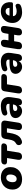

<svg xmlns="http://www.w3.org/2000/svg" viewBox="2025 -2568 554 4645"><g transform="rotate(-90 2302.5 -246.0)"><path d="M291 11Q170 11 104 -52Q38 -115 38 -219Q38 -290 62.5 -343.5Q87 -397 128.5 -432.5Q170 -468 222 -485.5Q274 -503 329 -503Q449 -503 515.5 -440Q582 -377 582 -274Q582 -202 557.5 -148.5Q533 -95 491.5 -59.5Q450 -24 398 -6.5Q346 11 291 11ZM294 -120Q345 -120 374 -165Q403 -210 403 -279Q403 -324 382.5 -348Q362 -372 325 -372Q275 -372 246 -327.5Q217 -283 217 -213Q217 -168 237.5 -144Q258 -120 294 -120Z M839 9Q792 9 772 -17.5Q752 -44 759 -90L801 -353H724Q645 -353 645 -410Q645 -449 669 -470.5Q693 -492 733 -492H1078Q1156 -492 1156 -436Q1156 -397 1132.5 -375Q1109 -353 1068 -353H979L935 -74Q928 -33 903 -12Q878 9 839 9Z M1560 9Q1515 9 1494 -16.5Q1473 -42 1480 -88L1522 -356H1419L1409 -295Q1395 -207 1372 -147Q1349 -87 1311.5 -50Q1274 -13 1215 5Q1177 16 1152 1Q1127 -14 1118 -41Q1109 -68 1118 -95.5Q1127 -123 1157 -138Q1195 -156 1217 -196.5Q1239 -237 1250 -309L1265 -402Q1279 -492 1370 -492H1614Q1665 -492 1689 -464.5Q1713 -437 1705 -387L1656 -73Q1643 9 1560 9Z M1937 11Q1889 11 1851 -11Q1813 -33 1790.5 -68.5Q1768 -104 1768 -145Q1768 -223 1835 -258.5Q1902 -294 2043 -294H2111L2112 -303Q2118 -336 2097.5 -355Q2077 -374 2031 -374Q1975 -374 1915 -351Q1882 -340 1859.5 -352.5Q1837 -365 1830.5 -389.5Q1824 -414 1838 -438.5Q1852 -463 1891 -476Q1936 -491 1977 -497Q2018 -503 2056 -503Q2147 -503 2198 -470Q2249 -437 2266.5 -381.5Q2284 -326 2273 -261L2245 -79Q2231 9 2149 9Q2113 9 2094.5 -11Q2076 -31 2079 -73Q2055 -28 2018 -8.5Q1981 11 1937 11ZM1999 -105Q2038 -105 2063 -128Q2088 -151 2094 -188L2097 -210H2043Q1987 -210 1962.5 -197.5Q1938 -185 1938 -157Q1938 -132 1955 -118.5Q1972 -105 1999 -105Z M2438 9Q2397 9 2377.5 -18.5Q2358 -46 2366 -94L2416 -413Q2428 -492 2507 -492H2759Q2794 -492 2813.5 -477.5Q2833 -463 2833 -436Q2833 -399 2811 -377Q2789 -355 2750 -355H2585L2541 -80Q2527 9 2438 9Z M3007 11Q2959 11 2921 -11Q2883 -33 2860.5 -68.5Q2838 -104 2838 -145Q2838 -223 2905 -258.5Q2972 -294 3113 -294H3181L3182 -303Q3188 -336 3167.5 -355Q3147 -374 3101 -374Q3045 -374 2985 -351Q2952 -340 2929.5 -352.5Q2907 -365 2900.5 -389.5Q2894 -414 2908 -438.5Q2922 -463 2961 -476Q3006 -491 3047 -497Q3088 -503 3126 -503Q3217 -503 3268 -470Q3319 -437 3336.5 -381.5Q3354 -326 3343 -261L3315 -79Q3301 9 3219 9Q3183 9 3164.5 -11Q3146 -31 3149 -73Q3125 -28 3088 -8.5Q3051 11 3007 11ZM3069 -105Q3108 -105 3133 -128Q3158 -151 3164 -188L3167 -210H3113Q3057 -210 3032.5 -197.5Q3008 -185 3008 -157Q3008 -132 3025 -118.5Q3042 -105 3069 -105Z M3512 9Q3466 9 3447 -18.5Q3428 -46 3436 -96L3485 -412Q3492 -457 3518 -479Q3544 -501 3585 -501Q3630 -501 3649.5 -473.5Q3669 -446 3661 -397L3649 -319H3805L3820 -411Q3827 -457 3853 -479Q3879 -501 3919 -501Q3965 -501 3984 -473.5Q4003 -446 3995 -397L3946 -81Q3938 -36 3912.5 -13.5Q3887 9 3846 9Q3801 9 3782 -18.5Q3763 -46 3770 -96L3784 -182H3627L3611 -81Q3604 -35 3578 -13Q3552 9 3512 9Z M4332 11Q4253 11 4194 -17.5Q4135 -46 4102 -98Q4069 -150 4069 -219Q4069 -304 4106.5 -368Q4144 -432 4208 -467.5Q4272 -503 4352 -503Q4437 -503 4488 -466.5Q4539 -430 4558.5 -372Q4578 -314 4570 -250Q4567 -225 4555.5 -217.5Q4544 -210 4527 -210H4234Q4236 -166 4267 -143Q4298 -120 4352 -120Q4375 -120 4403.5 -125Q4432 -130 4453 -140Q4487 -154 4507 -142Q4527 -130 4532 -105.5Q4537 -81 4525.5 -56Q4514 -31 4484 -19Q4448 -3 4409 4Q4370 11 4332 11ZM4350 -387Q4305 -387 4279.5 -360Q4254 -333 4245 -294H4434Q4436 -335 4415.5 -361Q4395 -387 4350 -387Z"/></g></svg>

Font: Nunito Black
Style: Italic
Weight: 900
Italic angle: -9°
Designer: Vernon Adams
Foundry: Vernon Adams
Version: Version 3.601; ttfautohint (v1.8.2.53-6de2)